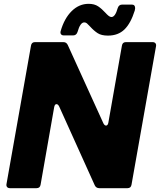

<svg xmlns="http://www.w3.org/2000/svg" viewBox="-20 -983 836 1003"><path d="M192 -18Q189 0 171 0H32Q22 0 17 -6Q12 -12 14 -22L142 -745Q145 -763 163 -763H311Q327 -763 334 -748L520 -339Q526 -327 534 -327Q543 -327 546 -342L617 -745Q620 -763 638 -763H777Q787 -763 792 -757Q797 -751 795 -741L667 -18Q664 0 646 0H499Q482 0 475 -15L289 -427Q283 -439 275 -439Q266 -439 263 -423ZM451 -844Q440 -856 434 -861Q428 -866 420 -866Q399 -866 385 -816Q379 -798 362 -798H314Q303 -798 298.5 -804.5Q294 -811 297 -821Q316 -887 354.5 -925Q393 -963 443 -963Q473 -963 492.5 -950Q512 -937 531 -916Q539 -907 547 -900.5Q555 -894 562 -894Q582 -894 595 -941Q601 -959 618 -959H669Q686 -959 686 -940L684 -928Q663 -861 630 -829Q597 -797 544 -797Q510 -797 490.5 -809.5Q471 -822 451 -844Z"/></svg>

Font: Open Sauce Two Black Italic
Style: Regular
Weight: 900
Italic angle: -10°
Designer: Alfredo Marco Pradil
Foundry: Creative Sauce Fz LLC
Version: Version 1.477